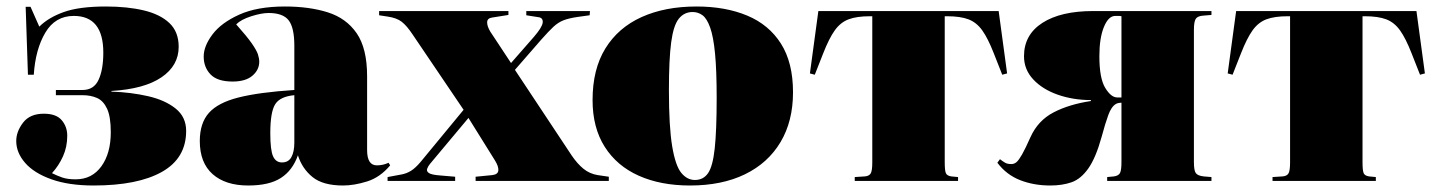

<svg xmlns="http://www.w3.org/2000/svg" viewBox="-20 -557 4431 591"><path d="M268 14Q192 14 138.5 -5Q85 -24 57.5 -55.5Q30 -87 30 -123Q30 -152 51 -179.5Q72 -207 115 -207Q153 -207 170 -187Q187 -167 187 -139Q187 -105 174 -76Q161 -47 140 -24Q156 -16 172 -10.5Q188 -5 213 -5Q263 -5 292 -45Q321 -85 321 -150Q321 -198 309.5 -222.5Q298 -247 278.5 -255.5Q259 -264 234 -264H152V-280H234Q269 -280 283.5 -311.5Q298 -343 298 -395Q298 -508 207 -508Q150 -508 119.5 -456.5Q89 -405 84 -327H66L59 -536H74L101 -475Q129 -503 176.5 -520Q224 -537 306 -537Q372 -537 422.5 -525Q473 -513 501.5 -486Q530 -459 530 -413Q530 -355 477 -319Q424 -283 323 -277V-275Q383 -273 435.5 -261Q488 -249 520.5 -223Q553 -197 553 -154Q553 -70 478.5 -28Q404 14 268 14Z M744 14Q674 14 634.5 -21Q595 -56 595 -123Q595 -178 623 -209.5Q651 -241 714.5 -257Q778 -273 886 -280V-416Q886 -472 868.5 -494.5Q851 -517 807 -517Q785 -517 753.5 -507Q722 -497 707 -482Q740 -445 755 -423.5Q770 -402 774 -389.5Q778 -377 778 -367Q778 -342 757 -324Q736 -306 696 -306Q649 -306 628 -328Q607 -350 607 -383Q607 -415 634 -451Q661 -487 716.5 -512Q772 -537 857 -537Q932 -537 989 -519Q1046 -501 1078 -454.5Q1110 -408 1110 -322V-95Q1110 -48 1140 -48Q1159 -48 1176 -56L1181 -48Q1150 -11 1110 1.5Q1070 14 1036 14Q974 14 942 -12Q910 -38 897 -79Q881 -33 845 -9.5Q809 14 744 14ZM848 -57Q868 -57 877 -73.5Q886 -90 886 -118V-264Q842 -260 827 -236Q812 -212 812 -147Q812 -95 820.5 -76Q829 -57 848 -57Z M1173 0V-12L1216 -20Q1232 -23 1245.5 -31.5Q1259 -40 1275 -59L1407 -219L1250 -451Q1232 -478 1216.5 -490Q1201 -502 1173 -506L1147 -510V-523H1545V-511L1495 -503Q1480 -501 1479.5 -489Q1479 -477 1489 -460L1553 -363L1623 -443Q1649 -473 1650.5 -487.5Q1652 -502 1638 -504L1600 -510V-523H1796L1795 -510L1759 -505Q1731 -501 1714.5 -494.5Q1698 -488 1683.5 -474.5Q1669 -461 1646 -435L1565 -342L1740 -78Q1757 -53 1776 -37.5Q1795 -22 1820 -18L1854 -13V0H1444V-13L1495 -18Q1513 -20 1514 -32.5Q1515 -45 1503 -64L1422 -194L1304 -53Q1298 -46 1295 -38Q1292 -30 1300 -24.5Q1308 -19 1334 -17L1381 -13V0Z M2104 14Q2014 14 1946.5 -16Q1879 -46 1841.5 -105Q1804 -164 1804 -249Q1804 -344 1843.5 -408Q1883 -472 1955 -504.5Q2027 -537 2124 -537Q2213 -537 2280 -509Q2347 -481 2384 -422.5Q2421 -364 2421 -273Q2421 -184 2382.5 -119.5Q2344 -55 2273 -20.5Q2202 14 2104 14ZM2119 -3Q2145 -3 2159.5 -24Q2174 -45 2180 -100Q2186 -155 2186 -256Q2186 -340 2181 -392Q2176 -444 2166 -472Q2156 -500 2142.5 -510Q2129 -520 2112 -520Q2086 -520 2069.5 -499.5Q2053 -479 2046 -427Q2039 -375 2039 -280Q2039 -167 2049 -107Q2059 -47 2077 -25Q2095 -3 2119 -3Z M2611 0V-12L2642 -14Q2655 -15 2660 -23Q2665 -31 2665 -57V-507H2658Q2617 -507 2592 -497.5Q2567 -488 2549.5 -463.5Q2532 -439 2514 -393L2488 -327L2473 -331L2499 -523H3054L3080 -331L3065 -327L3039 -393Q3021 -439 3003.5 -463.5Q2986 -488 2961 -497.5Q2936 -507 2895 -507H2888V-58Q2888 -32 2891.5 -24Q2895 -16 2908 -14L2929 -12V0Z M3213 14Q3162 14 3120 -2.5Q3078 -19 3050 -56L3058 -67Q3067 -60 3074 -56Q3081 -52 3093 -52Q3102 -52 3109 -58Q3116 -64 3126 -81.5Q3136 -99 3152 -135Q3175 -186 3223 -211Q3271 -236 3338 -246V-249Q3283 -249 3236 -265.5Q3189 -282 3160.5 -312.5Q3132 -343 3132 -384Q3132 -450 3188.5 -486.5Q3245 -523 3345 -523H3709V-511L3685 -509Q3667 -508 3661 -499.5Q3655 -491 3655 -465V-58Q3655 -32 3661 -24Q3667 -16 3685 -14L3709 -12V0H3388V-12L3409 -14Q3423 -16 3427.5 -24.5Q3432 -33 3432 -58V-241Q3429 -241 3423.5 -240Q3418 -239 3415 -237Q3401 -229 3391.5 -203Q3382 -177 3371 -136Q3353 -71 3330 -38.5Q3307 -6 3278.5 4Q3250 14 3213 14ZM3419 -257H3432V-507Q3428 -508 3423.5 -508Q3419 -508 3413 -508Q3392 -508 3378 -474Q3364 -440 3364 -384Q3364 -316 3382 -286.5Q3400 -257 3419 -257Z M3897 0V-12L3928 -14Q3941 -15 3946 -23Q3951 -31 3951 -57V-507H3944Q3903 -507 3878 -497.5Q3853 -488 3835.5 -463.5Q3818 -439 3800 -393L3774 -327L3759 -331L3785 -523H4340L4366 -331L4351 -327L4325 -393Q4307 -439 4289.5 -463.5Q4272 -488 4247 -497.5Q4222 -507 4181 -507H4174V-58Q4174 -32 4177.5 -24Q4181 -16 4194 -14L4215 -12V0Z"/></svg>

Font: Display Black
Style: Regular
Weight: 900
Designer: Latin by Veronika Burian and Jose Scaglione. Greek by Irene Vlachou. Cyrillic by Vera Evstafieva.
Foundry: TypeTogether
Version: Version 3.002